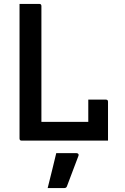

<svg xmlns="http://www.w3.org/2000/svg" viewBox="-20 -720 640 983"><path d="M91 0Q80 0 80 -11V-700H181Q192 -700 192 -689V-96H432V-210H522Q533 -210 533 -199V0ZM268 64H371Q377 64 380.5 67.5Q384 71 382 77Q366 120 353 153.5Q340 187 323 233Q322 237 318.5 240Q315 243 308 243H224Q236 194 247 150.5Q258 107 268 64Z"/></svg>

Font: Recursive Mn Lnr St Med
Style: Regular
Weight: 500
Monospace: yes
Version: Version 1.079;hotconv 1.0.112;makeotfexe 2.5.65598; ttfautoh